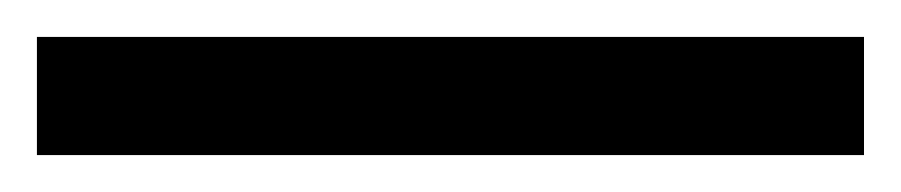

<svg xmlns="http://www.w3.org/2000/svg" viewBox="-22 70 488 104"><path d="M446 154H-2V90H446Z"/></svg>

Font: guzrati25
Style: Book
Weight: 400
Designer: Jelle Bosma - Monotype Design Team, Universal Thirst
Foundry: Monotype Imaging Inc.
Version: Version 2.106